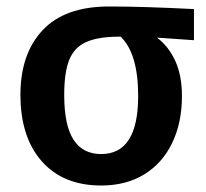

<svg xmlns="http://www.w3.org/2000/svg" viewBox="-20 -557 636 592"><path d="M578 -433 464 -441Q500 -414 520.5 -369Q541 -324 541 -261Q541 -179 511 -116.5Q481 -54 425 -19.5Q369 15 292 15Q175 15 109 -59.5Q43 -134 43 -265Q43 -391 111.5 -464Q180 -537 316 -537Q422 -537 578 -529ZM406 -261Q406 -392 352 -444H349Q283 -444 246 -427.5Q209 -411 193.5 -372.5Q178 -334 178 -264Q178 -171 206.5 -126.5Q235 -82 292 -82Q406 -82 406 -261Z"/></svg>

Font: Fira Sans Medium
Style: Regular
Weight: 500
Designer: bBox Type GmbH & Carrois Corporate GbR & Edenspiekermann AG
Foundry: bBox Type GmbH & Carrois Corporate GbR & Edenspiekermann AG
Version: Version 4.301